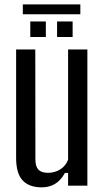

<svg xmlns="http://www.w3.org/2000/svg" viewBox="-20 -818 460 846"><path d="M164 7.5Q108.5 7.5 79.8 -23Q51 -53.5 51 -122.5V-600H135.5L136 -115.5Q136 -84.5 149.2 -70.5Q162.5 -56.5 192 -56.5Q221 -56.5 245.2 -71.5Q269.5 -86.5 280 -114V-600H365V0H280V-56H266Q248 -23 222.5 -7.8Q197 7.5 164 7.5ZM231.5 -655V-723.5H300V-655ZM113.5 -655V-723.5H182V-655ZM80.5 -798.5H334V-755H80.5Z"/></svg>

Font: Big Shoulders
Style: Regular
Weight: 400
Designer: Patric King
Foundry: XO Type Co
Version: Version 2.002